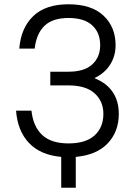

<svg xmlns="http://www.w3.org/2000/svg" viewBox="-20 -727 635 897"><path d="M266 6Q168 -3 115 -59.5Q62 -116 55 -210H127Q135 -136 177 -96.5Q219 -57 300 -57Q381 -57 422 -94.5Q463 -132 463 -195Q463 -254 422 -291Q381 -328 300 -328H215V-392H300Q374 -392 411 -426Q448 -460 448 -516Q448 -574 411 -608.5Q374 -643 300 -643Q226 -643 188 -606.5Q150 -570 142 -500H70Q78 -597 135.5 -652Q193 -707 300 -707Q407 -707 463.5 -654Q520 -601 520 -516Q520 -465 494.5 -425Q469 -385 423 -363V-361Q478 -339 506.5 -297Q535 -255 535 -195Q535 -112 483.5 -57.5Q432 -3 334 6V150H266Z"/></svg>

Font: PT Root UI
Style: Regular
Weight: 400
Designer: Vitaly Kuzmin
Foundry: ParaType Ltd.
Version: Version 2.001G